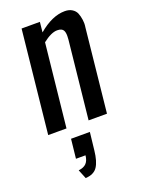

<svg xmlns="http://www.w3.org/2000/svg" viewBox="-161 -660 758 1016"><g transform="rotate(-20 218.0 -152.0)"><path d="M139.6 281.7 118.7 230.5Q148.4 227.1 162.6 211.9Q176.8 196.8 179.7 168H126L137.7 59.6H243.7L232.4 160.2Q226.1 219.2 206.5 249Q187 278.8 139.6 281.7ZM30.8 0 91.3 -578.1H194.3L188.5 -521Q265.6 -586.4 336.9 -586.4Q361.3 -586.4 377.9 -575.9Q394.5 -565.4 401.4 -548.8Q408.2 -532.2 411.1 -510.7Q412.1 -501.5 412.6 -491.7Q412.6 -479.5 410.6 -467.3L361.8 0H258.3L304.2 -437.5Q305.2 -447.8 305.2 -456.5Q305.7 -477.1 299.8 -488.8Q292 -504.9 264.6 -504.9Q231 -504.9 183.1 -467.3L133.8 0Z"/></g></svg>

Font: Oswald
Style: Regular
Weight: 400
Designer: Vernon Adams
Foundry: Vernon Adams
Version: 3.0; ttfautohint (v0.94.23-7a4d-dirty) -l 8 -r 50 -G 200 -x 